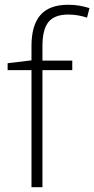

<svg xmlns="http://www.w3.org/2000/svg" viewBox="-20 -785 395 805"><path d="M283 -491H158V0H112V-491H12V-520L112 -532V-592Q112 -679 149.5 -722Q187 -765 266 -765Q293 -765 314.5 -761Q336 -757 355 -751L345 -711Q306 -724 266 -724Q209 -724 183.5 -693Q158 -662 158 -592V-531H283Z"/></svg>

Font: Noto Kufi Arabic ExtraLight
Style: Regular
Weight: 200
Designer: Monotype Design Team, David Williams, Khaled Hosny
Foundry: Google LLC
Version: Version 2.109; ttfautohint (v1.8.4.7-5d5b)